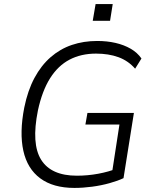

<svg xmlns="http://www.w3.org/2000/svg" viewBox="-20 -914 756 942"><path d="M345 8Q241 8 177.5 -39Q114 -86 94.5 -174.5Q75 -263 99 -386Q116 -470 149 -531.5Q182 -593 228.5 -633.5Q275 -674 332.5 -693.5Q390 -713 457 -713Q505 -713 546.5 -703.5Q588 -694 621 -675Q654 -656 674 -627L643 -577Q609 -616 561 -633.5Q513 -651 451 -651Q378 -651 321.5 -621.5Q265 -592 226 -530.5Q187 -469 166 -372Q133 -208 182 -130Q231 -52 357 -52Q410 -52 461.5 -61.5Q513 -71 556 -88L526 -43L566 -303H399L409 -360H637L586 -40Q559 -27 518 -15.5Q477 -4 432 2Q387 8 345 8ZM435 -812 449 -894H533L520 -812Z"/></svg>

Font: Nunito Sans 7pt SemiCondensed Light
Style: Italic
Weight: 300
Width: 4
Italic angle: -9°
Designer: Vernon Adams
Foundry: Vernon Adams
Version: Version 3.101;gftools[0.9.27]